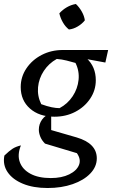

<svg xmlns="http://www.w3.org/2000/svg" viewBox="-35 -741 571 964"><path d="M204 203Q132 203 80 181.5Q28 160 3 123Q-22 86 -13 40Q12 16 28.5 5.5Q45 -5 70 -11Q51 36 64.5 73Q78 110 118 131.5Q158 153 220 153Q275 153 312.5 134.5Q350 116 361.5 87.5Q373 59 351 28L191 -20Q175 -36 167.5 -54.5Q160 -73 160 -90Q160 -118 176.5 -141Q193 -164 222 -172V-88L350 -51Q451 -21 451 54Q451 96 418.5 130Q386 164 330 183.5Q274 203 204 203ZM238 -155Q162 -155 115.5 -196Q69 -237 69 -304Q69 -355 97.5 -397.5Q126 -440 174 -465Q222 -490 281 -490Q354 -490 400 -448Q446 -406 446 -338Q446 -288 418 -246Q390 -204 343 -179.5Q296 -155 238 -155ZM264 -198Q305 -220 330 -258Q355 -296 359.5 -340.5Q364 -385 344 -425Q323 -431 299.5 -437Q276 -443 250 -445Q210 -423 185 -385Q160 -347 156 -303Q152 -259 172 -218Q202 -207 224.5 -202.5Q247 -198 264 -198ZM389 -416 281 -490H508L494 -427L402 -444ZM346 -721Q363 -705 375.5 -683Q388 -661 391 -639Q377 -621 355 -608Q333 -595 311 -593Q293 -607 280.5 -629Q268 -651 263 -674Q279 -692 300.5 -704.5Q322 -717 346 -721Z"/></svg>

Font: Piazzolla Thin Medium
Style: Italic
Weight: 500
Italic angle: -11.3°
Version: Version 2.005